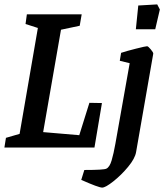

<svg xmlns="http://www.w3.org/2000/svg" viewBox="-22 -670 746 872"><path d="M441 -202 407 0H-2L5 -44L67 -62L150 -543L94 -561L100 -605H349L340 -553L255 -535L174 -70L338 -56L384 -203ZM347 147 361 102Q450 102 461 96Q476 89 485 58.5Q494 28 502 -17L567 -383L522 -394L528 -430Q552 -438 595.5 -449Q639 -460 646 -460Q651 -460 663 -445.5Q675 -431 674 -426L596 21Q591 50 560 87.5Q529 125 493 153.5Q457 182 442 182Q426 182 347 147ZM606 -645 692 -650 704 -627 683 -537H595Z"/></svg>

Font: Grenze Medium
Style: Italic
Weight: 500
Italic angle: -10°
Designer: Renata Polastri
Foundry: Omnibus-Type
Version: Version 1.002; ttfautohint (v1.8)